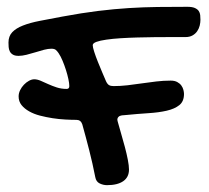

<svg xmlns="http://www.w3.org/2000/svg" viewBox="-20 -500 614 564"><path d="M130.9 -356.9Q121.6 -356.9 109.4 -353.8Q97.2 -350.6 84 -346.4Q70.8 -342.3 57.9 -339.1Q44.9 -335.9 34.7 -335.9Q23.9 -335.9 17.8 -339.6Q11.7 -343.3 8.8 -349.1Q5.9 -355 5.4 -361.8Q4.9 -368.7 4.9 -375Q4.9 -393.6 15.9 -405.3Q26.9 -417 47.4 -425Q67.9 -433.1 96.9 -438.7Q126 -444.3 162.6 -451.2Q220.2 -461.9 267.8 -467.8Q315.4 -473.6 358.6 -476.3Q401.9 -479 443.4 -479.5Q484.9 -480 530.8 -480Q544.4 -480 552.2 -476.6Q560.1 -473.1 563.7 -467.8Q567.4 -462.4 568.1 -455.6Q568.8 -448.7 568.8 -441.9Q568.8 -434.1 566.7 -425Q564.5 -416 559.3 -408.4Q554.2 -400.9 545.7 -396Q537.1 -391.1 524.9 -391.1H485.8Q462.4 -391.1 436 -390.9Q409.7 -390.6 383.8 -389.9Q357.9 -389.2 334.2 -387.7Q310.5 -386.2 292.2 -383.5Q273.9 -380.9 263.2 -377Q252.4 -373 252.4 -367.2Q252.4 -361.3 256.8 -347.7Q261.2 -334 267.6 -318.1Q273.9 -302.2 280.5 -286.9Q287.1 -271.5 291.5 -261.2Q295.4 -252.9 300.3 -250Q305.2 -247.1 313.5 -247.1Q333.5 -247.1 354.5 -249.5Q375.5 -252 396.7 -255.1Q418 -258.3 439.2 -260.7Q460.4 -263.2 481.4 -263.2Q493.2 -263.2 500.7 -259Q508.3 -254.9 512.7 -248.8Q517.1 -242.7 518.8 -235.8Q520.5 -229 520.5 -224.1Q520.5 -202.1 506.8 -191.2Q493.2 -180.2 469.7 -174.8Q446.3 -169.4 415.3 -167.5Q384.3 -165.5 349.6 -162.1L337.9 -161.1Q331.5 -160.2 328.1 -156.7Q324.7 -153.3 324.7 -147.9Q324.7 -146.5 325.2 -145.5Q325.7 -144.5 325.7 -143.1Q330.1 -127 335.9 -107.2Q341.8 -87.4 346.9 -67.9Q352.1 -48.3 355.5 -30.8Q358.9 -13.2 358.9 -2Q358.9 20.5 342 32.2Q325.2 43.9 294.4 43.9Q283.2 43.9 272.7 38.8Q262.2 33.7 259.8 20Q252 -20 242.2 -58.3Q232.4 -96.7 221.7 -134.8Q217.3 -147.9 204.6 -147.9Q189.9 -147.9 171.6 -148.9Q153.3 -149.9 134.3 -152.8Q115.2 -155.8 97.4 -160.4Q79.6 -165 65.7 -172.9Q51.8 -180.7 43.2 -191.4Q34.7 -202.1 34.7 -216.8Q34.7 -226.1 39.1 -235.1Q43.5 -244.1 50.3 -251.2Q57.1 -258.3 65.2 -262.7Q73.2 -267.1 80.6 -267.1Q89.4 -267.1 99.6 -262.7Q109.9 -258.3 121.6 -252.9Q133.3 -247.6 146.7 -243.2Q160.2 -238.8 175.8 -238.8Q183.6 -238.8 183.6 -247.1Q183.6 -254.9 180.9 -267.6Q178.2 -280.3 173.8 -294.2Q169.4 -308.1 163.8 -321.5Q158.2 -335 151.9 -344.2Q147.9 -350.1 143.8 -353.5Q139.6 -356.9 130.9 -356.9Z"/></svg>

Font: Gochi Hand Cyrillic
Style: Regular
Weight: 400
Designer: Juan Pablo del Peral; Denis Ignatov
Foundry: Juan Pablo del Peral; Denis Ignatov
Version: Version 1.00 June 29, 2018, initial release